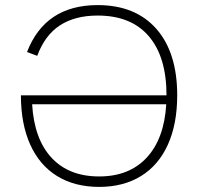

<svg xmlns="http://www.w3.org/2000/svg" viewBox="-20 -725 778 753"><path d="M62 -351H633Q633 -502 563.5 -583Q494 -664 363 -664Q274 -664 215 -625.5Q156 -587 126 -506L86 -521Q157 -705 363 -705Q511 -705 593 -612Q675 -519 675 -351Q675 -239 638.5 -158Q602 -77 533 -34.5Q464 8 369 8Q273 8 204 -34.5Q135 -77 98.5 -158Q62 -239 62 -351ZM369 -33Q487 -33 555.5 -107Q624 -181 632 -316H106Q114 -180 182 -106.5Q250 -33 369 -33Z"/></svg>

Font: Hanken Grotesk ExtraLight
Style: Regular
Weight: 200
Designer: Alfredo Marco Pradil
Foundry: Hanken Design Co.
Version: Version 3.014